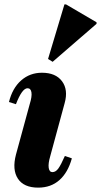

<svg xmlns="http://www.w3.org/2000/svg" viewBox="-20 -844 462 879"><path d="M155 15Q89 15 62 -26Q35 -67 53 -136L116 -367Q127 -402 124 -421Q121 -440 106 -440Q81 -440 53 -367L21 -377Q37 -441 77 -476Q117 -511 172 -511Q235 -511 264 -472Q293 -433 276 -372L210 -129Q200 -95 203 -75.5Q206 -56 220 -56Q235 -56 247 -72.5Q259 -89 277 -130L309 -119Q291 -54 252 -19.5Q213 15 155 15ZM221 -561 200 -574 275 -824H282L422 -742V-735Z"/></svg>

Font: Platypi Light
Style: Bold Italic
Weight: 700
Italic angle: -13°
Version: Version 1.200